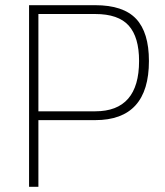

<svg xmlns="http://www.w3.org/2000/svg" viewBox="-20 -720 635 740"><path d="M347 -257H128V0H92V-700H347Q455 -700 504.5 -647.5Q554 -595 554 -485Q554 -257 347 -257ZM128 -291H347Q516 -291 516 -485Q516 -577 476 -621.5Q436 -666 347 -666H128Z"/></svg>

Font: Titillium Web ExtraLight
Style: Regular
Weight: 275
Version: Version 1.002;PS 57.000;hotconv 1.0.70;makeotf.lib2.5.55311